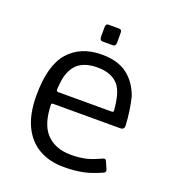

<svg xmlns="http://www.w3.org/2000/svg" viewBox="-123 -741 767 851"><g transform="rotate(20 260.5 -315.5)"><path d="M397.3 -296.2Q390.7 -380.8 363.8 -412.3Q331.2 -451.3 262.7 -451.2Q216.7 -451.2 185.2 -432.7Q153.7 -414.2 138.7 -369.7Q131.3 -349.8 127.8 -298.7Q128.3 -288.7 135.5 -288.7H388.3Q397.7 -288.7 397.3 -296.2ZM125.3 -223.8Q128 -136.7 164.5 -94.8Q206.7 -47.2 281.7 -46.8Q318.7 -46.7 347.3 -52.5Q374.3 -57 424.2 -80Q435.5 -84.7 440 -74.2L455 -39.8Q460 -27.8 447.8 -22.2Q402.2 -1.7 365.8 6.2Q324.3 15 272.7 15Q204.8 15 155 -13.7Q105.2 -42.3 78 -99.2Q50.8 -156 50.8 -242.3Q50.8 -383.8 106.9 -447.7Q163 -511.5 263.2 -511.5Q338.5 -511.5 383.4 -477.2Q428.3 -442.8 449.3 -382.5Q464.8 -319.3 468.2 -251.8Q469.5 -232.5 449.5 -232.3H132.3Q124.2 -231.5 125.3 -223.8ZM231.2 -584.7V-629.7Q231.3 -645.8 243.5 -645.8H292.8Q308 -645.8 307 -629.8V-584.7Q307.2 -566.7 293.5 -566.8H244.3Q231.2 -567 231.2 -584.7Z"/></g></svg>

Font: Vivano Light
Style: Regular
Weight: 300
Designer: Joe Prince, Josias Burgherr
Version: Version 2.064;September 19, 2022;FontCreator 14.0.0.2877 64-